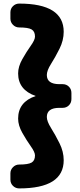

<svg xmlns="http://www.w3.org/2000/svg" viewBox="-20 -790 448 1070"><path d="M329 -321Q350 -321 364 -307Q378 -293 378 -272V-238Q378 -217 364 -203Q350 -189 329 -189H311Q241 -189 241 -138Q241 -114 264.5 -76.5Q288 -39 311.5 8Q335 55 335 103Q335 260 87 260Q67 260 52.5 246Q38 232 38 211V176Q38 156 52.5 141.5Q67 127 87 127Q137 127 156 116Q175 105 175 76Q175 58 151.5 25Q128 -8 104.5 -49.5Q81 -91 81 -129Q81 -222 179 -255Q81 -289 81 -381Q81 -419 104.5 -460.5Q128 -502 151.5 -535Q175 -568 175 -586Q175 -615 156 -626Q137 -637 87 -637Q67 -637 52.5 -651.5Q38 -666 38 -686V-721Q38 -742 52.5 -756Q67 -770 87 -770Q335 -770 335 -613Q335 -565 311.5 -518Q288 -471 264.5 -434Q241 -397 241 -372Q241 -321 311 -321Z"/></svg>

Font: Solway ExtraBold
Style: Regular
Weight: 800
Designer: Mariya V. Pigoulevskaya
Foundry: The Northern Block Ltd.
Version: Version 1.000;hotconv 1.0.109;makeotfexe 2.5.65596